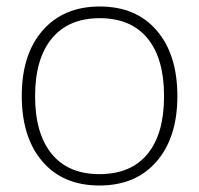

<svg xmlns="http://www.w3.org/2000/svg" viewBox="-20 -564 613 591"><path d="M526 -268Q526 -141 462 -67Q398 7 286 7Q174 7 110.5 -67Q47 -141 47 -269Q47 -397 111.5 -470.5Q176 -544 287 -544Q399 -544 462.5 -470Q526 -396 526 -268ZM88 -268Q88 -153 139 -90.5Q190 -28 286 -28Q383 -28 434 -90Q485 -152 485 -268Q485 -384 434 -446Q383 -508 287 -508Q191 -508 139.5 -445.5Q88 -383 88 -268Z"/></svg>

Font: Azad Pori Unicode
Style: Regular
Weight: 400
Designer: Abul Kalam Azad
Foundry: Lipighor Font Foundry
Version: Version 1.026;December 22, 2019;FontCreator 12.0.0.2547 64-b